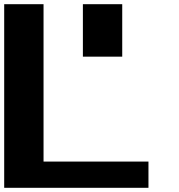

<svg xmlns="http://www.w3.org/2000/svg" viewBox="-20 -895 852 915"><path d="M0 0H687.5V-125H187.5V-875H0ZM375 -625H562.5V-875H375Z"/></svg>

Font: Faithful 32x
Style: Semibold
Weight: 400
Foundry: Faithful Resource Pack
Version: Version 1.0; January 27, 2023